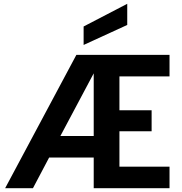

<svg xmlns="http://www.w3.org/2000/svg" viewBox="-20 -988 958 1008"><path d="M648 -968V-857L419 -752V-849ZM607 -587V-409H776V-299H607V-113H870V0H472V-161H238L153 0H7L381 -700H870V-587ZM297 -274H472V-603Z"/></svg>

Font: Albert Sans
Style: Bold
Weight: 700
Designer: Andreas Rasmussen
Foundry: a.Foundry
Version: Version 1.025